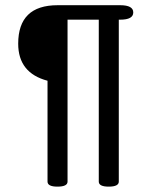

<svg xmlns="http://www.w3.org/2000/svg" viewBox="-20 -694 573 726"><path d="M391.1 11.7Q353.5 11.7 353.5 -7.3V-619.6H235.4V-7.3Q235.4 11.7 197.3 11.7Q159.7 11.7 159.7 -7.3V-388.7Q48.8 -418 48.8 -528.8Q48.8 -674.3 197.8 -674.3H434.6Q483.9 -674.3 483.9 -647Q483.9 -619.6 434.6 -619.6H429.2V-7.3Q429.2 11.7 391.1 11.7Z"/></svg>

Font: Gayathri
Style: Bold
Weight: 700
Designer: Binoy Dominic <binoy.domenic@gmail.com>
Foundry: SMC
Version: Version 1.000